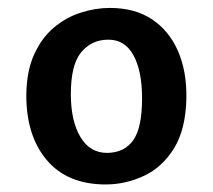

<svg xmlns="http://www.w3.org/2000/svg" viewBox="-20 -806 550 496"><path d="M48 -563Q49 -623.5 68.5 -666Q88 -708.5 119.2 -734.8Q150.5 -761 188.2 -773.2Q226 -785.5 263.5 -785.5Q328.5 -785.5 372.8 -756Q417 -726.5 439.8 -674.2Q462.5 -622 461.5 -553Q460 -472.5 429.8 -423.2Q399.5 -374 352 -351.8Q304.5 -329.5 253 -329.5Q153.5 -329.5 100.2 -393.2Q47 -457 48 -563ZM163 -563Q163 -493.5 187.8 -452Q212.5 -410.5 258 -411Q302 -412 324.5 -444.2Q347 -476.5 347 -552Q347 -623 324.5 -663.8Q302 -704.5 258 -703.5Q216.5 -703 189.8 -671Q163 -639 163 -563Z"/></svg>

Font: Merriweather Sans Medium
Style: Regular
Weight: 500
Designer: Eben Sorkin
Foundry: Eben Sorkin
Version: Version 2.001